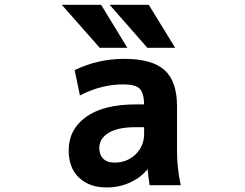

<svg xmlns="http://www.w3.org/2000/svg" viewBox="-20 -784 1040 815"><path d="M401.4 -155.3Q401.4 -127 418 -110.4Q434.6 -93.8 465.8 -93.8Q519.5 -93.8 555.7 -128.9Q591.8 -164.1 591.8 -216.8V-244.1H555.7Q479.5 -244.1 440.4 -219.7Q401.4 -195.3 401.4 -155.3ZM506.8 -534.2Q626 -534.2 678.7 -486.3Q731.4 -438.5 731.4 -333V-142.6Q731.4 -72.3 747.1 2H615.2Q609.4 -32.2 606.4 -66.4Q580.1 -32.2 537.1 -11.7Q489.3 11.7 432.6 11.7Q359.4 11.7 315.4 -29.8Q271.5 -71.3 271.5 -145.5Q271.5 -234.4 345.2 -287.6Q418.9 -340.8 555.7 -340.8H591.8Q590.8 -389.6 573.2 -407.2Q554.7 -425.8 503.9 -425.8Q409.2 -425.8 319.3 -378.9L296.9 -486.3Q395.5 -534.2 506.8 -534.2ZM611.3 -763.7 723.6 -581.1H605.5L445.3 -763.7ZM409.2 -763.7 520.5 -581.1H403.3L242.2 -763.7Z"/></svg>

Font: GenEi Gothic M Regular
Style: Bold
Weight: 700
Designer: o_tamon (Modified); [Source Han Sans]
Ryoko NISHIZUKA  (kana & ideographs); Paul D. Hunt (Latin, Greek & Cyrillic); Wenl
Version: Version 1.1a;Original Version 1.004